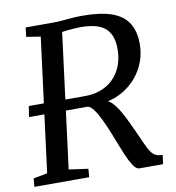

<svg xmlns="http://www.w3.org/2000/svg" viewBox="-83 -826 824 900"><g transform="rotate(-10 328.5 -375.5)"><path d="M8 0 11.5 -39.6 78.1 -52.2 159.8 -688.5 92.5 -699 97.3 -743H225.5Q249.8 -743 271.8 -745Q293.7 -747 317.1 -749Q340.5 -751 368.5 -751Q455.4 -751 508.4 -732Q561.5 -712.9 585.8 -674.5Q610.2 -636.2 610.9 -578.4Q611.7 -515.2 583.2 -461.4Q554.8 -407.5 503.6 -372.5Q452.3 -337.5 384.8 -329.2L403.6 -337.3Q420.9 -338.6 438.6 -319.5Q456.4 -300.3 472.6 -271.8Q488.9 -243.4 501.8 -215.2Q514.7 -187.1 522.8 -169.9Q539.2 -133 550.4 -108.5Q561.5 -83.9 571.4 -69.7Q581.3 -55.4 593.9 -49.4Q606.6 -43.5 626.2 -43.3L620.9 0H506.5Q497.4 0 486.9 -11.4Q476.4 -22.7 463.7 -48.1Q451 -73.4 434.8 -115.1Q421.4 -149.8 406.9 -185.7Q392.5 -221.7 377.6 -252.7Q362.8 -283.7 348 -303.7Q333.3 -323.8 319.3 -326.6Q316.8 -326.6 307.2 -326.6Q297.5 -326.6 278.5 -326.6Q259.5 -326.6 228.2 -326.6Q196.9 -326.6 150.4 -326.6Q104 -326.6 40.1 -326.6L48.1 -377.8Q101.2 -377.8 142 -377.8Q182.8 -377.8 213.1 -377.8Q243.5 -377.8 264.6 -377.8Q285.8 -377.8 299.5 -377.8Q313.3 -377.8 320.7 -378.1Q328.2 -378.3 331.1 -378.3Q371.8 -380.8 404.4 -396.2Q436.9 -411.5 459.5 -437.6Q482.2 -463.8 493.8 -499.1Q505.4 -534.5 504.2 -577.1Q502.5 -638.7 467.2 -669.3Q431.8 -699.8 348.3 -699.8Q341.3 -699.8 326.8 -699Q312.3 -698.3 295.6 -696.6Q278.9 -695 265 -692.8Q251.2 -690.6 245 -688L266.8 -727.7L180.5 -52.2L272.2 -39.6L268.9 0Z"/></g></svg>

Font: Merriweather Light
Style: Italic
Weight: 300
Italic angle: -7.8°
Designer: Eben Sorkin
Foundry: Eben Sorkin
Version: Version 2.101